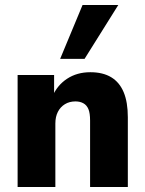

<svg xmlns="http://www.w3.org/2000/svg" viewBox="-20 -743 576 763"><path d="M50 0V-445H195V-359H188Q207 -404 246.5 -430Q286 -456 339 -456Q389 -456 422 -436Q455 -416 471.5 -376.5Q488 -337 488 -277V0H338V-264Q338 -293 331.5 -309Q325 -325 311.5 -332.5Q298 -340 280 -340Q256 -340 238 -329Q220 -318 210 -298.5Q200 -279 200 -252V0ZM219 -509 308 -723H450L316 -509Z"/></svg>

Font: Nunito Sans 12pt ExtraLight
Style: Weight 830 Width 84 Optical size 12.0 YTLC 445
Weight: 830
Width: 4
Designer: Vernon Adams
Foundry: Vernon Adams
Version: Version 3.101;gftools[0.9.27]